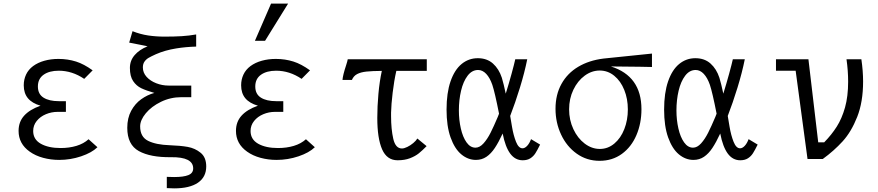

<svg xmlns="http://www.w3.org/2000/svg" viewBox="-20 -877 4840 1059"><path d="M144 -40.5Q82.5 -84 82.5 -155Q82.5 -205 113.2 -239Q144 -273 203.5 -294Q157 -307.5 134 -335.2Q111 -363 111 -406.5Q111 -438.5 123.8 -465.8Q136.5 -493 162.5 -512.5Q189 -532 225 -542Q261 -552 302.5 -552Q353.5 -552 399.5 -537.5Q442.5 -524 491 -489L444.5 -442Q378 -487 304 -487Q252 -487 220.5 -464.8Q189 -442.5 189 -400Q189 -358 220 -338.5Q251 -319 304 -319H343.5V-260H298Q264 -260 233 -247Q202 -234 182.5 -209.8Q163 -185.5 163 -154.5Q163 -108 205 -84.2Q247 -60.5 314.5 -60.5Q362 -60.5 401.8 -72.5Q441.5 -84.5 468.5 -109L517.5 -65Q486 -34.5 427.5 -14.8Q369 5 306.5 5Q260.5 5 218 -6.5Q175.5 -18 144 -40.5Z M940.5 99.5Q992.5 99.5 1019 88.8Q1045.5 78 1045.5 52Q1045.5 -11.5 923.5 -10Q809.5 -8.5 745.8 -43.8Q682 -79 682 -172Q682 -226 703.5 -265.8Q725 -305.5 759 -329.8Q793 -354 831.5 -364.5Q786 -377.5 759 -390.5Q732 -403.5 714.2 -430Q696.5 -456.5 696.5 -502Q696.5 -543 722.8 -573.2Q749 -603.5 794 -621.5L756 -629.5Q708 -639.5 692.5 -642L711 -705Q753.5 -688 796.8 -681.5Q840 -675 888 -675Q941 -675 982.2 -677.5Q1023.5 -680 1062 -687V-620Q1005.5 -618.5 952.5 -610Q890 -600 840 -578Q813.5 -566 799.8 -558Q786 -550 777 -537.2Q768 -524.5 768 -505Q768 -476 788.5 -453.2Q809 -430.5 841.8 -417.8Q874.5 -405 910 -405H1035V-341H980.5Q920.5 -341 868 -315.5Q815.5 -290 784.2 -252.2Q753 -214.5 753 -180Q753 -122 796.8 -100.2Q840.5 -78.5 915.5 -76Q974 -74 1015 -66.8Q1056 -59.5 1086.8 -34.2Q1117.5 -9 1117.5 41Q1117.5 99.5 1071.8 130.8Q1026 162 940.5 162Q921 162 900 160.5V98.5Q929 99.5 940.5 99.5Z M1343 -40.5Q1281.5 -84 1281.5 -155Q1281.5 -205 1312.2 -239Q1343 -273 1402.5 -294Q1356 -307.5 1333 -335.2Q1310 -363 1310 -406.5Q1310 -438.5 1322.8 -465.8Q1335.5 -493 1361.5 -512.5Q1388 -532 1424 -542Q1460 -552 1501.5 -552Q1552.5 -552 1598.5 -537.5Q1641.5 -524 1690 -489L1643.5 -442Q1577 -487 1503 -487Q1451 -487 1419.5 -464.8Q1388 -442.5 1388 -400Q1388 -358 1419 -338.5Q1450 -319 1503 -319H1542.5V-260H1497Q1463 -260 1432 -247Q1401 -234 1381.5 -209.8Q1362 -185.5 1362 -154.5Q1362 -108 1404 -84.2Q1446 -60.5 1513.5 -60.5Q1561 -60.5 1600.8 -72.5Q1640.5 -84.5 1667.5 -109L1716.5 -65Q1685 -34.5 1626.5 -14.8Q1568 5 1505.5 5Q1459.5 5 1417 -6.5Q1374.5 -18 1343 -40.5ZM1386 -652 1475 -857H1569L1442 -652Z M1889 -517Q1892.5 -527.5 1895 -536.8Q1897.5 -546 1898 -550H2334V-486H2166Q2153.5 -431 2145.8 -366.2Q2138 -301.5 2137 -256V-236.5Q2137 -164.5 2149.2 -111.2Q2161.5 -58 2197 -58Q2209 -58 2226.5 -66.5Q2244 -75 2259.5 -88Q2275 -101 2282 -113L2333 -71Q2309.5 -47 2290 -31.2Q2270.5 -15.5 2241.2 -4.2Q2212 7 2173 7Q2114 7 2087.5 -53.5Q2061 -114 2061 -227Q2061 -290 2067.2 -359.2Q2073.5 -428.5 2086 -486Q2032 -485.5 2001 -482.2Q1970 -479 1950 -468.5Q1930 -458 1921 -436H1869Q1871 -462.5 1889 -517Z M2443 -272.5Q2443 -364.5 2465 -428.2Q2487 -492 2526 -524Q2565 -556 2615.5 -556Q2666 -556 2699 -526.5Q2732 -497 2748 -448Q2758 -415 2769.5 -360.5Q2786.5 -415 2801.5 -469.8Q2816.5 -524.5 2822 -550H2888Q2873.5 -477.5 2847.8 -393.8Q2822 -310 2794 -237.5L2804 -178Q2812 -130.5 2826.2 -94.8Q2840.5 -59 2862 -59Q2875 -59 2887.8 -72.8Q2900.5 -86.5 2909 -109.5L2959 -79.5Q2944 -49 2933.2 -32Q2922.5 -15 2905.5 -4Q2888.5 7 2863 7Q2821.5 7 2794.2 -29.8Q2767 -66.5 2752.5 -140.5Q2730 -92 2709.2 -60.8Q2688.5 -29.5 2663 -12.2Q2637.5 5 2605 5Q2561 5 2524.2 -25.8Q2487.5 -56.5 2465.2 -119Q2443 -181.5 2443 -272.5ZM2602.5 -62.5Q2625.5 -62.5 2646.8 -86Q2668 -109.5 2685.8 -144.8Q2703.5 -180 2725.5 -232L2732.5 -250Q2709.5 -367 2695.5 -409Q2682 -448 2661.8 -469.5Q2641.5 -491 2617 -491Q2583 -491 2559 -459.2Q2535 -427.5 2523 -376.5Q2511 -325.5 2511 -268Q2511 -215.5 2521.8 -168.2Q2532.5 -121 2553.2 -91.8Q2574 -62.5 2602.5 -62.5Z M3044 -277Q3044 -355 3076.8 -414Q3109.5 -473 3169 -508.5Q3228.5 -544 3308.5 -554Q3325.5 -556.5 3488.5 -572.5L3576 -581.5V-507.5Q3542.5 -508.5 3509.2 -508.8Q3476 -509 3443 -509.5Q3411.5 -509.5 3349.5 -510.5Q3518 -457.5 3518 -274.5Q3518 -196.5 3490.2 -131.5Q3462.5 -66.5 3410 -28.2Q3357.5 10 3287 10Q3216.5 10 3161 -29.5Q3105.5 -69 3074.8 -134.8Q3044 -200.5 3044 -277ZM3443 -273.5Q3443 -332 3423.2 -381Q3403.5 -430 3368 -459Q3332.5 -488 3288 -488Q3243.5 -488 3204.8 -459.5Q3166 -431 3142.5 -382Q3119 -333 3119 -274Q3119 -215 3142.5 -164.8Q3166 -114.5 3205 -85Q3244 -55.5 3288.5 -55.5Q3333 -55.5 3368.5 -85.2Q3404 -115 3423.5 -165Q3443 -215 3443 -273.5Z M3643 -272.5Q3643 -364.5 3665 -428.2Q3687 -492 3726 -524Q3765 -556 3815.5 -556Q3866 -556 3899 -526.5Q3932 -497 3948 -448Q3958 -415 3969.5 -360.5Q3986.5 -415 4001.5 -469.8Q4016.5 -524.5 4022 -550H4088Q4073.5 -477.5 4047.8 -393.8Q4022 -310 3994 -237.5L4004 -178Q4012 -130.5 4026.2 -94.8Q4040.5 -59 4062 -59Q4075 -59 4087.8 -72.8Q4100.5 -86.5 4109 -109.5L4159 -79.5Q4144 -49 4133.2 -32Q4122.5 -15 4105.5 -4Q4088.5 7 4063 7Q4021.5 7 3994.2 -29.8Q3967 -66.5 3952.5 -140.5Q3930 -92 3909.2 -60.8Q3888.5 -29.5 3863 -12.2Q3837.5 5 3805 5Q3761 5 3724.2 -25.8Q3687.5 -56.5 3665.2 -119Q3643 -181.5 3643 -272.5ZM3802.5 -62.5Q3825.5 -62.5 3846.8 -86Q3868 -109.5 3885.8 -144.8Q3903.5 -180 3925.5 -232L3932.5 -250Q3909.5 -367 3895.5 -409Q3882 -448 3861.8 -469.5Q3841.5 -491 3817 -491Q3783 -491 3759 -459.2Q3735 -427.5 3723 -376.5Q3711 -325.5 3711 -268Q3711 -215.5 3721.8 -168.2Q3732.5 -121 3753.2 -91.8Q3774 -62.5 3802.5 -62.5Z M4368.5 -487H4260V-550H4439L4493 -92H4526Q4567 -134 4595.2 -178.5Q4623.5 -223 4640.8 -284.2Q4658 -345.5 4658 -426.5Q4658 -487 4649 -550H4731Q4740.5 -485.5 4740.5 -427.5Q4740.5 -314.5 4708 -232.2Q4675.5 -150 4627.8 -97.5Q4580 -45 4518 0H4434Z"/></svg>

Font: JuliaMono Light
Style: Regular
Weight: 300
Monospace: yes
Designer: cormullion
Foundry: corm
Version: Version 0.054; ttfautohint (v1.8.4)